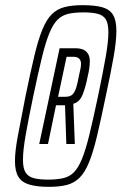

<svg xmlns="http://www.w3.org/2000/svg" viewBox="-20 -716 472 744"><path d="M170 8Q124 8 94.5 -0.5Q65 -9 51.5 -30.5Q38 -52 38 -92Q38 -131 49.5 -191Q61 -251 79 -344Q98 -436 113 -499Q128 -562 144 -601Q160 -640 180.5 -660.5Q201 -681 230 -688.5Q259 -696 300 -696Q347 -696 376 -688Q405 -680 418 -658.5Q431 -637 431 -597Q431 -557 420.5 -497Q410 -437 390 -344Q371 -252 356 -189Q341 -126 325 -87Q309 -48 288.5 -27.5Q268 -7 239.5 0.5Q211 8 170 8ZM132 -158 211 -529H271Q293 -529 305 -522.5Q317 -516 322.5 -505Q328 -494 328 -480Q328 -466 326 -451.5Q324 -437 320 -421Q313 -383 301 -351.5Q289 -320 264 -314L270 -158H237L232 -308H197L166 -158ZM166 -20Q200 -20 224.5 -25.5Q249 -31 266 -48Q283 -65 297.5 -100Q312 -135 326.5 -194.5Q341 -254 360 -344Q379 -435 389.5 -495Q400 -555 400 -590Q400 -625 390 -641Q380 -657 358.5 -662.5Q337 -668 304 -668Q269 -668 245 -662.5Q221 -657 203.5 -640Q186 -623 171.5 -588Q157 -553 142.5 -493.5Q128 -434 109 -344Q90 -253 79.5 -193Q69 -133 69 -97Q69 -63 79.5 -47Q90 -31 111.5 -25.5Q133 -20 166 -20ZM205 -341H233Q252 -341 261 -350Q270 -359 275.5 -377Q281 -395 286 -423Q289 -436 291.5 -448Q294 -460 294 -469Q294 -481 287 -488.5Q280 -496 264 -496H238Z"/></svg>

Font: Saira UltraCondensed Light
Style: Italic
Weight: 300
Width: 1
Italic angle: -12°
Designer: Hector Gatti with collaboration of the Omnibus-Type team
Foundry: Omnibus-Type
Version: Version 1.101